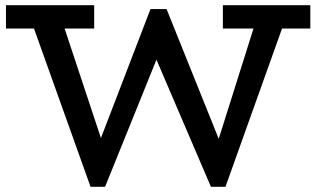

<svg xmlns="http://www.w3.org/2000/svg" viewBox="-20 -706 1218 740"><path d="M3 -596V-686H343V-596H229L369 -174L560 -671H622L823 -171L957 -596H839V-686H1176V-596H1067L849 14H793L583 -476L385 14H329L111 -596Z"/></svg>

Font: BioRhyme ExtraBold Medium
Style: Regular
Weight: 500
Version: Version 1.600;gftools[0.9.33]